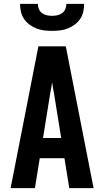

<svg xmlns="http://www.w3.org/2000/svg" viewBox="-20 -975 540 995"><path d="M35 0 179 -735H321L465 0H339L314 -155H186L161 0ZM297 -260 260 -490Q257 -505 254.5 -519.5Q252 -534 250 -549Q248 -534 245.5 -519.5Q243 -505 240 -490L203 -260ZM250 -815Q229 -815 208.5 -817.5Q188 -820 169 -827.5Q150 -835 133 -847.5Q116 -860 104.5 -877Q93 -894 88.5 -914Q84 -934 84 -955H176Q176 -941 181.5 -928Q187 -915 198 -907Q209 -899 222.5 -896Q236 -893 250 -893Q264 -893 277.5 -896Q291 -899 302 -907Q313 -915 318.5 -928Q324 -941 324 -955H416Q416 -934 411.5 -914Q407 -894 395.5 -877Q384 -860 367 -847.5Q350 -835 331 -827.5Q312 -820 291.5 -817.5Q271 -815 250 -815Z"/></svg>

Font: Iosevka SS04 Extrabold
Style: Regular
Weight: 800
Monospace: yes
Designer: Belleve Invis
Foundry: Belleve Invis
Version: Version 19.0.0; ttfautohint (v1.8.4)